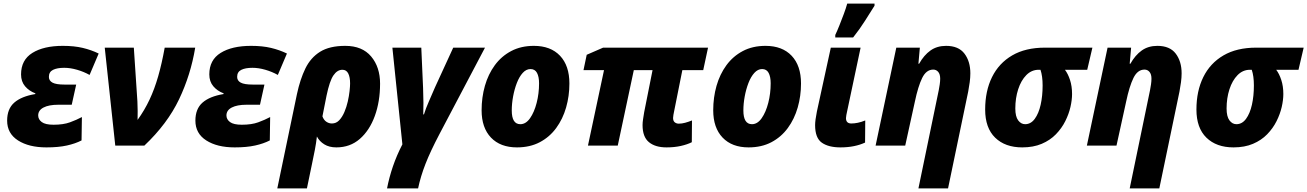

<svg xmlns="http://www.w3.org/2000/svg" viewBox="-20 -816 7326 1076"><path d="M240 10Q142 10 81 -29Q20 -68 20 -140Q20 -206 60 -241Q100 -276 178 -289V-293Q143 -306 120.5 -332.5Q98 -359 98 -399Q98 -480 161.5 -519.5Q225 -559 332 -559Q396 -559 444 -547.5Q492 -536 533 -516L482 -396Q450 -414 412 -425Q374 -436 340 -436Q300 -436 277 -424.5Q254 -413 254 -385Q254 -364 274 -353Q294 -342 342 -342H407L382 -229H306Q254 -229 224 -213.5Q194 -198 194 -169Q194 -147 214 -132Q234 -117 280 -117Q335 -117 372 -130.5Q409 -144 439 -160L437 -29Q402 -11 354.5 -0.5Q307 10 240 10Z M626 0 567 -549H730L750 -248Q751 -222 751.5 -194Q752 -166 751 -144Q790 -198 818 -257.5Q846 -317 866.5 -388.5Q887 -460 903 -549H1074Q1049 -397 983.5 -259.5Q918 -122 789 0Z M1295 10Q1197 10 1136 -29Q1075 -68 1075 -140Q1075 -206 1115 -241Q1155 -276 1233 -289V-293Q1198 -306 1175.5 -332.5Q1153 -359 1153 -399Q1153 -480 1216.5 -519.5Q1280 -559 1387 -559Q1451 -559 1499 -547.5Q1547 -536 1588 -516L1537 -396Q1505 -414 1467 -425Q1429 -436 1395 -436Q1355 -436 1332 -424.5Q1309 -413 1309 -385Q1309 -364 1329 -353Q1349 -342 1397 -342H1462L1437 -229H1361Q1309 -229 1279 -213.5Q1249 -198 1249 -169Q1249 -147 1269 -132Q1289 -117 1335 -117Q1390 -117 1427 -130.5Q1464 -144 1494 -160L1492 -29Q1457 -11 1409.5 -0.5Q1362 10 1295 10Z M1534 240 1644 -288Q1662 -372 1691.5 -432.5Q1721 -493 1774 -526Q1827 -559 1915 -559Q2010 -559 2060 -499.5Q2110 -440 2110 -347Q2110 -247 2080.5 -166Q2051 -85 1996.5 -37.5Q1942 10 1865 10Q1825 10 1797.5 -7Q1770 -24 1756 -51Q1752 -15 1744.5 24Q1737 63 1728 105L1700 240ZM1840 -124Q1864 -124 1881 -142Q1898 -160 1910 -188Q1922 -216 1929 -247Q1936 -278 1939 -305.5Q1942 -333 1942 -348Q1942 -384 1931.5 -404.5Q1921 -425 1899 -425Q1870 -425 1848.5 -393.5Q1827 -362 1810 -280L1787 -164Q1794 -144 1808.5 -134Q1823 -124 1840 -124Z M2149 240Q2161 178 2182 116.5Q2203 55 2235 -7L2179 -549H2341L2351 -323Q2353 -273 2353 -239.5Q2353 -206 2352 -175H2356Q2366 -208 2383.5 -247.5Q2401 -287 2418 -327L2520 -549H2698L2443 -65Q2392 32 2364.5 102.5Q2337 173 2323 240Z M2877 10Q2784 10 2731.5 -45Q2679 -100 2679 -198Q2679 -270 2697.5 -335Q2716 -400 2753 -450.5Q2790 -501 2845 -530Q2900 -559 2972 -559Q3066 -559 3118.5 -503.5Q3171 -448 3171 -348Q3171 -278 3152.5 -213.5Q3134 -149 3097 -98.5Q3060 -48 3005 -19Q2950 10 2877 10ZM2896 -120Q2927 -120 2950.5 -153.5Q2974 -187 2987.5 -239.5Q3001 -292 3001 -349Q3001 -386 2989.5 -407.5Q2978 -429 2953 -429Q2929 -429 2909.5 -407.5Q2890 -386 2876.5 -351Q2863 -316 2855.5 -275.5Q2848 -235 2848 -197Q2848 -120 2896 -120Z M3715 10Q3652 10 3616.5 -19.5Q3581 -49 3581 -115Q3581 -130 3584 -149Q3587 -168 3590 -187L3637 -423H3532L3442 0H3275L3365 -423H3250L3268 -509L3360 -549H3948L3921 -423H3804L3758 -193Q3756 -183 3754 -172.5Q3752 -162 3752 -155Q3752 -138 3761.5 -130.5Q3771 -123 3784 -123Q3801 -123 3819.5 -128Q3838 -133 3858 -141L3857 -19Q3831 -6 3795 2Q3759 10 3715 10Z M4175 10Q4082 10 4029.5 -45Q3977 -100 3977 -198Q3977 -270 3995.5 -335Q4014 -400 4051 -450.5Q4088 -501 4143 -530Q4198 -559 4270 -559Q4364 -559 4416.5 -503.5Q4469 -448 4469 -348Q4469 -278 4450.5 -213.5Q4432 -149 4395 -98.5Q4358 -48 4303 -19Q4248 10 4175 10ZM4194 -120Q4225 -120 4248.5 -153.5Q4272 -187 4285.5 -239.5Q4299 -292 4299 -349Q4299 -386 4287.5 -407.5Q4276 -429 4251 -429Q4227 -429 4207.5 -407.5Q4188 -386 4174.5 -351Q4161 -316 4153.5 -275.5Q4146 -235 4146 -197Q4146 -120 4194 -120Z M4690 10Q4623 10 4585.5 -16.5Q4548 -43 4548 -115Q4548 -128 4550.5 -147Q4553 -166 4558 -191L4636 -549H4803L4728 -195Q4725 -181 4723 -171Q4721 -161 4721 -154Q4721 -124 4751 -124Q4768 -124 4787.5 -128Q4807 -132 4829 -141L4828 -17Q4800 -4 4765.5 3Q4731 10 4690 10ZM4661 -606V-620Q4672 -643 4684.5 -674.5Q4697 -706 4709 -738Q4721 -770 4728 -796H4881V-784Q4855 -743 4827 -698.5Q4799 -654 4761 -606Z M5127 240 5241 -311Q5244 -326 5246.5 -343.5Q5249 -361 5249 -375Q5249 -400 5238 -413Q5227 -426 5210 -426Q5171 -426 5148 -379Q5125 -332 5107 -246L5053 0H4887L5003 -549H5135L5127 -459H5131Q5158 -507 5194.5 -533Q5231 -559 5282 -559Q5352 -559 5385 -515.5Q5418 -472 5418 -405Q5418 -382 5414.5 -355.5Q5411 -329 5406 -303L5293 240Z M5709 10Q5613 10 5557 -44.5Q5501 -99 5501 -202Q5501 -306 5539.5 -384Q5578 -462 5652.5 -505.5Q5727 -549 5836 -549H6102L6073 -425H5948Q5965 -403 5976.5 -368Q5988 -333 5988 -289Q5988 -256 5979 -216.5Q5970 -177 5950 -137Q5930 -97 5897.5 -63.5Q5865 -30 5818 -10Q5771 10 5709 10ZM5725 -120Q5757 -120 5779 -150Q5801 -180 5812 -229Q5823 -278 5823 -337Q5823 -390 5811 -425H5801Q5761 -425 5731.5 -395Q5702 -365 5686 -315.5Q5670 -266 5670 -208Q5670 -163 5686 -141.5Q5702 -120 5725 -120Z M6311 240 6425 -311Q6428 -326 6430.5 -343.5Q6433 -361 6433 -375Q6433 -400 6422 -413Q6411 -426 6394 -426Q6355 -426 6332 -379Q6309 -332 6291 -246L6237 0H6071L6187 -549H6319L6311 -459H6315Q6342 -507 6378.5 -533Q6415 -559 6466 -559Q6536 -559 6569 -515.5Q6602 -472 6602 -405Q6602 -382 6598.5 -355.5Q6595 -329 6590 -303L6477 240Z M6893 10Q6797 10 6741 -44.5Q6685 -99 6685 -202Q6685 -306 6723.5 -384Q6762 -462 6836.5 -505.5Q6911 -549 7020 -549H7286L7257 -425H7132Q7149 -403 7160.5 -368Q7172 -333 7172 -289Q7172 -256 7163 -216.5Q7154 -177 7134 -137Q7114 -97 7081.5 -63.5Q7049 -30 7002 -10Q6955 10 6893 10ZM6909 -120Q6941 -120 6963 -150Q6985 -180 6996 -229Q7007 -278 7007 -337Q7007 -390 6995 -425H6985Q6945 -425 6915.5 -395Q6886 -365 6870 -315.5Q6854 -266 6854 -208Q6854 -163 6870 -141.5Q6886 -120 6909 -120Z"/></svg>

Font: Noto Sans Disp ExtBd
Style: Italic
Weight: 800
Italic angle: -12°
Designer: Monotype Design Team
Foundry: Monotype Imaging Inc.
Version: Version 2.000;GOOG;noto-source:20170915:90ef993387c0